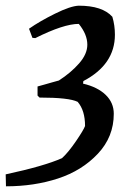

<svg xmlns="http://www.w3.org/2000/svg" viewBox="-40 -537 479 675"><path d="M-19 118 -20 76Q115 47 178 19Q200 -1 227 -40.5Q254 -80 259 -94Q259 -149 233 -179Q203 -194 99 -194L92 -201V-233Q100 -235 115.5 -239.5Q131 -244 143.5 -247.5Q156 -251 167 -254Q209 -281 238 -314Q267 -347 267 -380Q267 -416 237 -453Q184 -453 84 -403L74 -404L62 -436Q99 -462 153.5 -489Q208 -516 237 -517Q320 -517 355 -478Q364 -448 364 -415Q364 -310 253 -252L252 -243Q303 -231 331.5 -203.5Q360 -176 360 -137Q360 -56 304 3.5Q248 63 164 90.5Q80 118 -19 118Z"/></svg>

Font: Albura Medium
Style: Italic
Weight: 462
Italic angle: -7°
Designer: Mercedes Jáuregui
Foundry: Omnibus-Type Team
Version: Version 1.000